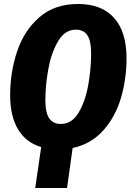

<svg xmlns="http://www.w3.org/2000/svg" viewBox="-20 -733 664 965"><path d="M345 11 317 212H157L187 6Q111 -16 71 -82.5Q31 -149 31 -254Q31 -370 66 -474.5Q101 -579 177.5 -646Q254 -713 372 -713Q491 -713 553.5 -643Q616 -573 616 -440Q616 -336 588 -241Q560 -146 499 -77.5Q438 -9 345 11ZM438 -465Q438 -528 419 -556Q400 -584 361 -584Q306 -584 271.5 -525Q237 -466 222.5 -384Q208 -302 208 -229Q208 -166 227.5 -138Q247 -110 286 -110Q342 -110 376 -168.5Q410 -227 424 -308.5Q438 -390 438 -465Z"/></svg>

Font: Fira Sans Condensed ExtraBold
Style: Italic
Weight: 800
Width: 3
Italic angle: -8°
Designer: bBox Type GmbH & Carrois Corporate GbR & Edenspiekermann AG
Foundry: bBox Type GmbH & Carrois Corporate GbR & Edenspiekermann AG
Version: Version 4.301